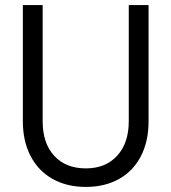

<svg xmlns="http://www.w3.org/2000/svg" viewBox="-20 -720 675 756"><path d="M70 -242V-700H148V-242Q148 -156 193.5 -106.5Q239 -57 318 -57Q396 -57 441.5 -107Q487 -157 487 -242V-700H565V-242Q565 -164 535 -105.5Q505 -47 449 -15.5Q393 16 318 16Q243 16 187 -15.5Q131 -47 100.5 -105.5Q70 -164 70 -242Z"/></svg>

Font: MedMera Sans
Style: Regular
Weight: 400
Designer: Kasper Nordkvist
Foundry: UNCUT.wtf
Version: Version 1.300